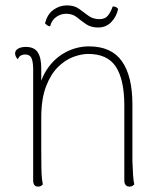

<svg xmlns="http://www.w3.org/2000/svg" viewBox="-20 -684 602 712"><path d="M121 8Q112 8 107.5 2Q103 -4 103 -14V-432Q102 -460 95.5 -471Q89 -482 73 -482Q67 -482 59 -479Q51 -476 46 -464Q36 -475 36 -486Q36 -497 47 -503.5Q58 -510 76 -510Q107 -510 120 -490Q133 -470 133 -431V-327L120 -319Q124 -379 151.5 -422.5Q179 -466 221 -489Q263 -512 310 -512Q393 -512 432 -457Q471 -402 471 -297V-87Q472 -57 473.5 -34.5Q475 -12 478 0Q475 3 471 5.5Q467 8 460 8Q451 8 446 2Q441 -4 441 -14V-298Q440 -391 409 -437.5Q378 -484 307 -484Q282 -484 252 -473Q222 -462 195 -435.5Q168 -409 150.5 -363Q133 -317 133 -247Q133 -177 133 -132.5Q133 -88 133.5 -62Q134 -36 135.5 -22.5Q137 -9 139 0Q136 3 132 5.5Q128 8 121 8ZM418 -651Q412 -622 392.5 -602Q373 -582 344 -582Q317 -582 299 -594.5Q281 -607 265 -620Q249 -633 225 -633Q206 -633 189 -621.5Q172 -610 166 -587Q161 -586 156 -589.5Q151 -593 147 -597Q155 -631 178 -647.5Q201 -664 228 -664Q256 -664 273.5 -651Q291 -638 308 -625.5Q325 -613 349 -613Q370 -613 380.5 -626.5Q391 -640 398 -660Q405 -660 409.5 -658Q414 -656 418 -651Z"/></svg>

Font: Arima Thin Thin
Style: Regular
Weight: 250
Version: Version 1.100